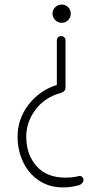

<svg xmlns="http://www.w3.org/2000/svg" viewBox="-20 -534 440 841"><path d="M290 -474Q290 -458 278.5 -446Q267 -434 250 -434Q234 -434 222 -446Q210 -458 210 -474Q210 -491 222 -502.5Q234 -514 250 -514Q267 -514 278.5 -502.5Q290 -491 290 -474ZM229 -358Q229 -365 234.5 -370.5Q240 -376 248 -376Q256 -376 261.5 -370.5Q267 -365 267 -358V-151Q267 -133 246 -127Q175 -107 135 -53Q95 1 95 65Q95 142 139.5 193Q184 244 266 244Q296 244 318 239Q322 237 331 237Q337 237 341.5 242.5Q346 248 346 254Q346 261 340 268Q334 275 326 277Q292 287 257 287Q195 287 149.5 256Q104 225 80.5 174Q57 123 57 65Q57 -13 105 -75.5Q153 -138 229 -162Z"/></svg>

Font: Tsukimi Rounded Light
Style: Regular
Weight: 300
Designer: Takashi Funayama
Foundry: Takashi Funayama
Version: Version 1.032; ttfautohint (v1.8.3)